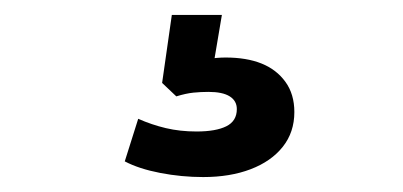

<svg xmlns="http://www.w3.org/2000/svg" viewBox="-20 -40 540 257"><path d="M252 197Q223 197 194.5 191.5Q166 186 147 176L165 119Q183 127 202 131.5Q221 136 243 136Q269 136 283 129Q297 122 297 106Q297 95 287.5 89Q278 83 259 83Q249 83 239 84Q229 85 216 89L197 71L210 -20H277L264 57L232 45Q244 41 257.5 39Q271 37 282 37Q310 37 330 45Q350 53 362 69.5Q374 86 374 110Q374 137 358.5 156.5Q343 176 315.5 186.5Q288 197 252 197Z"/></svg>

Font: Nunito Sans 11pt
Style: Bold
Weight: 700
Version: Version 3.101;gftools[0.9.27]